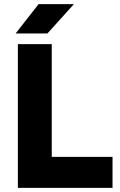

<svg xmlns="http://www.w3.org/2000/svg" viewBox="-20 -915 586 935"><path d="M67 -700H232V-151H528V0H67ZM168 -895H340L211 -752H56Z"/></svg>

Font: Oak Sans ExtraBold
Style: Regular
Weight: 800
Designer: Erik Kennedy, Walven
Foundry: Erik Kennedy, Walven
Version: Version 1.000